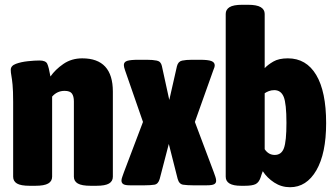

<svg xmlns="http://www.w3.org/2000/svg" viewBox="-20 -775 1403 803"><path d="M104 2Q67 2 51 -7.5Q35 -17 35 -36V-349Q35 -396 32.5 -421Q30 -446 27.5 -459Q25 -472 25 -483Q25 -500 46.5 -508Q68 -516 96.5 -519Q125 -522 145 -522Q171 -522 177.5 -508.5Q184 -495 191 -455Q211 -484 245 -507.5Q279 -531 324 -531Q452 -531 452 -392V-36Q452 -17 436 -7.5Q420 2 383 2H359Q322 2 305.5 -7.5Q289 -17 289 -36V-351Q289 -372 281 -383.5Q273 -395 250 -395Q219 -395 198 -371V-36Q198 -17 181.5 -7.5Q165 2 128 2Z M523 0Q503 0 495.5 -5Q488 -10 488 -20Q488 -26 491.5 -35.5Q495 -45 498 -54L578 -265L503 -481Q498 -495 498 -503Q498 -516 512 -520.5Q526 -525 559 -525H594Q619 -525 636 -521.5Q653 -518 657 -499L688 -357L720 -498Q725 -518 741.5 -521.5Q758 -525 783 -525H817Q851 -525 864.5 -519.5Q878 -514 878 -502Q878 -494 872 -481L795 -265L874 -55Q878 -44 881 -35Q884 -26 884 -19Q884 -9 875.5 -4.5Q867 0 845 0H786Q763 0 746 -2.5Q729 -5 723 -27L686 -173L648 -27Q642 -5 625.5 -2.5Q609 0 586 0Z M1193 8Q1157 8 1127 -11.5Q1097 -31 1079 -59Q1076 -51 1074 -45.5Q1072 -40 1070 -33Q1063 -12 1049 -5Q1035 2 1003 2H988Q924 2 924 -36V-717Q924 -735 940 -745Q956 -755 993 -755H1017Q1054 -755 1070.5 -745Q1087 -735 1087 -717V-490Q1100 -504 1123 -517.5Q1146 -531 1184 -531Q1261 -531 1302.5 -461.5Q1344 -392 1344 -260Q1344 -133 1303 -62.5Q1262 8 1193 8ZM1129 -127Q1157 -127 1167.5 -155.5Q1178 -184 1178 -261Q1178 -342 1166.5 -370Q1155 -398 1127 -398Q1115 -398 1104.5 -394Q1094 -390 1087 -385V-151Q1103 -127 1129 -127Z"/></svg>

Font: Asap Condensed ExtraBold
Style: Regular
Weight: 800
Width: 3
Designer: Pablo Cosgaya
Foundry: Omnibus-Type
Version: Version 3.001; ttfautohint (v1.8.4.7-5d5b)